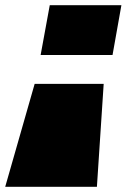

<svg xmlns="http://www.w3.org/2000/svg" viewBox="-96 -606 486 737"><path d="M302 -284H37L-76 111H276ZM336 -395 370 -586H95L60 -395Z"/></svg>

Font: Anybody ExtraExpanded Black
Style: Italic
Weight: 900
Width: 8
Italic angle: -10°
Version: Version 1.113;gftools[0.9.25]